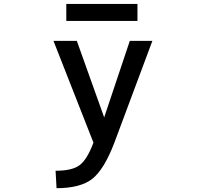

<svg xmlns="http://www.w3.org/2000/svg" viewBox="-20 -731 1040 980"><path d="M318.4 -624V-710.9H681.6V-624ZM511.7 -131.8 642.6 -522.5H757.8L563.5 -2Q511.7 133.8 451.2 181.6Q390.6 229.5 268.6 229.5L263.7 140.6Q348.6 140.6 386.7 111.8Q424.8 83 457 -2.9L252.9 -522.5H372.1Z"/></svg>

Font: Gen Shin Gothic Monospace Medium
Style: Regular
Weight: 500
Designer: [Source Han Sans]
Ryoko NISHIZUKA  (kana & ideographs); Paul D. Hunt (Latin, Greek & Cyrillic); Wenlong ZHANG  (bopomofo
Version: Version 1.002.20150607